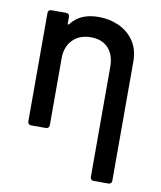

<svg xmlns="http://www.w3.org/2000/svg" viewBox="-80 -574 699 836"><g transform="rotate(10 269.0 -155.5)"><path d="M146 7H81Q74 7 70 3Q66 -1 66 -8V-487Q66 -494 70 -498Q74 -502 81 -502H146Q153 -502 157 -498Q161 -494 161 -487V-457Q161 -454 163 -453.5Q165 -453 167 -455Q207 -509 289 -509Q338 -509 379.5 -490Q421 -471 446 -434Q471 -397 471 -344V183Q471 190 467 194Q463 198 456 198H391Q384 198 380 194Q376 190 376 183V-304Q376 -356 348.5 -386Q321 -416 271 -416Q221 -416 191 -385.5Q161 -355 161 -304V-8Q161 -1 157 3Q153 7 146 7Z"/></g></svg>

Font: Barlow_Medium_SS
Style: Regular
Weight: 500
Designer: Jeremy Tribby
Foundry: Jeremy Tribby
Version: Version 1.101 August 23, 2024